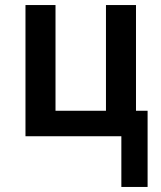

<svg xmlns="http://www.w3.org/2000/svg" viewBox="-20 -540 640 761"><path d="M461 201V0H81V-520H200V-101H400V-520H519V-101H565V201Z"/></svg>

Font: Iosevka Fixed Extended
Style: Bold
Weight: 700
Width: 7
Monospace: yes
Designer: Belleve Invis
Foundry: Belleve Invis
Version: Version 24.1.1; ttfautohint (v1.8.4)